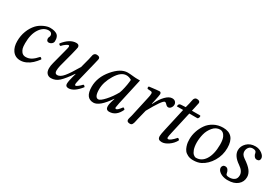

<svg xmlns="http://www.w3.org/2000/svg" viewBox="23 -1271 2838 1991"><g transform="rotate(30 1442.0 -275.5)"><path d="M209 10Q147 10 113 -38Q83 -80 83 -149Q83 -214 105 -271Q127 -328 165 -369Q195 -400 237 -419.5Q279 -439 311 -439Q342 -439 364 -432.5Q386 -426 397.5 -417Q409 -408 415 -393.5Q421 -379 422 -368.5Q423 -358 423 -343Q423 -325 407.5 -311.5Q392 -298 371 -298Q363 -298 356.5 -302.5Q350 -307 347 -314.5Q344 -322 344 -330Q344 -343 349 -351Q354 -359 354 -370Q354 -385 346 -394Q338 -403 329.5 -405.5Q321 -408 312 -408Q251 -408 208 -343.5Q165 -279 165 -171Q165 -129 171 -109Q177 -89 190 -72Q208 -49 240 -49Q277 -49 308 -68.5Q339 -88 372 -126Q379 -126 385.5 -121Q392 -116 394 -108Q369 -74 341 -48Q313 -22 278.5 -6Q244 10 209 10Z M895 -352 839 -124Q828 -76 828 -67Q828 -50 838 -50Q846 -50 865 -64.5Q884 -79 903 -100Q920 -100 926 -83Q853 10 787 10Q750 10 750 -23Q750 -55 767 -115L778 -154L775 -156Q714 -67 672 -28.5Q630 10 576 10Q547 10 528 -10Q509 -30 509 -70Q509 -100 519 -137L563 -305Q576 -353 576 -362Q576 -379 566 -379Q558 -379 536.5 -364.5Q515 -350 497 -329Q480 -329 474 -346Q547 -439 625 -439Q661 -439 661 -406Q661 -398 640 -314L597 -151Q588 -116 588 -87Q588 -50 618 -50Q653 -50 691.5 -96Q730 -142 791 -247L820 -357Q822 -365 826 -385Q830 -405 832.5 -413.5Q835 -422 844 -430.5Q853 -439 866 -439Q908 -439 908 -412Q908 -407 905.5 -396Q903 -385 899.5 -371.5Q896 -358 895 -352Z M1320 -433Q1328 -431 1390 -431L1321 -120Q1311 -72 1311 -64Q1311 -50 1323 -50Q1340 -50 1379 -103Q1392 -103 1402 -87Q1358 10 1274 10Q1233 10 1233 -35Q1233 -57 1243 -90L1256 -132L1254 -134Q1157 10 1085 10Q988 10 988 -125Q988 -239 1072.5 -339Q1157 -439 1240 -439Q1266 -439 1320 -433ZM1270 -219Q1281 -247 1290 -289.5Q1299 -332 1302 -360L1305 -389Q1275 -408 1243 -408Q1178 -408 1123 -317Q1068 -226 1068 -141Q1068 -45 1112 -45Q1136 -45 1184.5 -98.5Q1233 -152 1270 -219Z M1617 -285 1621 -284Q1654 -355 1695 -397Q1736 -439 1773 -439Q1799 -439 1812 -424.5Q1825 -410 1825 -392Q1825 -371 1812 -353.5Q1799 -336 1780 -336Q1764 -336 1746 -357Q1736 -369 1725 -369Q1697 -369 1598 -189L1569 -72Q1567 -65 1564 -49Q1561 -33 1558.5 -25.5Q1556 -18 1551.5 -8Q1547 2 1540 6Q1533 10 1523 10Q1485 10 1485 -17Q1485 -24 1487 -32.5Q1489 -41 1492.5 -52.5Q1496 -64 1498 -72L1553 -321Q1560 -349 1560 -372Q1560 -390 1542 -392L1502 -395Q1491 -411 1501 -423Q1603 -436 1621 -436Q1642 -436 1642 -411Q1642 -397 1625 -320Z M1939 -429 1952 -479Q1954 -487 1957.5 -506.5Q1961 -526 1964 -535Q1967 -544 1975 -552.5Q1983 -561 1996 -561Q2036 -561 2036 -534Q2036 -532 2023 -474L2013 -429H2112Q2120 -423 2115.5 -408.5Q2111 -394 2102 -390H2004L1945 -127Q1934 -78 1934 -64Q1934 -50 1947 -50Q1972 -50 2027 -112Q2045 -112 2049 -93Q2024 -48 1981.5 -19Q1939 10 1904 10Q1879 10 1867 0Q1855 -10 1855 -36Q1855 -56 1869 -118L1930 -390H1860Q1854 -390 1854 -392Q1854 -397 1858 -409Q1862 -425 1886 -426Z M2221 -170Q2221 -145 2224.5 -123Q2228 -101 2233.5 -86Q2239 -71 2246 -59.5Q2253 -48 2261.5 -41Q2270 -34 2277.5 -30.5Q2285 -27 2293 -27Q2359 -27 2399 -88Q2442 -154 2442 -270Q2442 -331 2426 -362Q2404 -406 2366 -406Q2317 -406 2282 -364.5Q2247 -323 2234 -272Q2221 -221 2221 -170ZM2138 -162Q2138 -209 2153.5 -256.5Q2169 -304 2198 -345.5Q2227 -387 2275.5 -413Q2324 -439 2384 -439Q2525 -439 2525 -277Q2525 -190 2481 -116.5Q2437 -43 2370 -9Q2332 10 2278 10Q2242 10 2215 -3Q2188 -16 2173.5 -34.5Q2159 -53 2150.5 -79Q2142 -105 2140 -123.5Q2138 -142 2138 -162Z M2681 10Q2631 7 2598.5 -16Q2566 -39 2566 -68Q2566 -80 2575 -91.5Q2584 -103 2603 -103Q2623 -103 2635 -87Q2647 -71 2650 -50Q2652 -34 2662 -28.5Q2672 -23 2693 -23Q2730 -23 2754 -40.5Q2778 -58 2778 -97Q2778 -146 2717 -187Q2630 -246 2630 -314Q2630 -363 2669 -401Q2708 -439 2770 -439Q2815 -439 2849.5 -413Q2884 -387 2884 -359Q2884 -325 2848 -325Q2830 -325 2817 -341Q2804 -357 2802 -377Q2798 -406 2757 -406Q2727 -406 2710.5 -385Q2694 -364 2694 -335Q2694 -299 2734 -272Q2800 -228 2826.5 -192Q2853 -156 2853 -118Q2853 -61 2810.5 -25.5Q2768 10 2696 10Z"/></g></svg>

Font: Linux Libertine O
Style: Italic
Weight: 400
Italic angle: -12°
Designer: Philipp H. Poll
Foundry: Philipp H. Poll
Version: Version 5.1.6